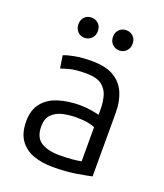

<svg xmlns="http://www.w3.org/2000/svg" viewBox="-136 -816 786 919"><g transform="rotate(20 257.0 -357.0)"><path d="M241 11Q185 11 141 -5Q97 -21 72 -57Q47 -93 47 -152Q47 -209 75 -244.5Q103 -280 152.5 -296Q202 -312 264 -312Q292 -312 323 -307Q354 -302 362 -298V-328Q362 -362 353.5 -393.5Q345 -425 319 -445Q293 -465 240 -465Q185 -465 156 -457Q127 -449 113 -444L103 -508Q121 -516 158 -523Q195 -530 245 -530Q316 -530 357.5 -505Q399 -480 417.5 -436.5Q436 -393 436 -337V-12Q415 -7 361 2Q307 11 241 11ZM252 -53Q287 -53 315 -55.5Q343 -58 362 -62V-236Q352 -241 328 -246Q304 -251 266 -251Q234 -251 201 -244Q168 -237 145.5 -216Q123 -195 123 -153Q123 -97 158 -75Q193 -53 252 -53ZM349 -622Q328 -622 313.5 -636.5Q299 -651 299 -674Q299 -697 313.5 -711Q328 -725 349 -725Q370 -725 384.5 -711Q399 -697 399 -674Q399 -651 384.5 -636.5Q370 -622 349 -622ZM172 -622Q151 -622 137 -636.5Q123 -651 123 -674Q123 -697 137 -711Q151 -725 172 -725Q193 -725 207.5 -711Q222 -697 222 -674Q222 -651 207.5 -636.5Q193 -622 172 -622Z"/></g></svg>

Font: Ubuntu Sans
Style: Regular
Weight: 400
Designer: Dalton Maag Ltd
Foundry: Dalton Maag Ltd
Version: Version 1.006; ttfautohint (v1.8.4.7-5d5b)